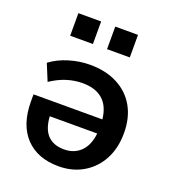

<svg xmlns="http://www.w3.org/2000/svg" viewBox="-132 -811 822 920"><g transform="rotate(20 278.5 -351.0)"><path d="M271 10Q163 10 102 -54.5Q41 -119 41 -238V-273H392Q385 -339 347.5 -371.5Q310 -404 245 -404Q161 -404 84 -352L49 -437Q89 -467 142 -483Q195 -499 248 -499Q329 -499 388.5 -468Q448 -437 480 -380.5Q512 -324 512 -246Q512 -169 481 -111.5Q450 -54 395.5 -22Q341 10 271 10ZM268 -75Q319 -75 352 -107Q385 -139 392 -201H150Q154 -137 184 -106Q214 -75 268 -75ZM298 -597V-712H414V-597ZM110 -597V-712H226V-597Z"/></g></svg>

Font: Nunito Sans
Style: Bold
Weight: 700
Designer: Vernon Adams
Foundry: Vernon Adams
Version: Version 3.101; ttfautohint (v1.8.4.7-5d5b);gftools[0.9.27]